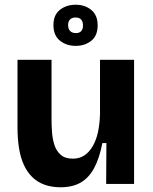

<svg xmlns="http://www.w3.org/2000/svg" viewBox="-20 -778 648 812"><path d="M236 14Q198 14 168 3Q138 -8 116.5 -29Q95 -50 81 -80.5Q67 -111 60.5 -151Q54 -191 54 -240V-525H198V-269Q198 -247 200 -219Q202 -191 210 -165.5Q218 -140 236.5 -123.5Q255 -107 288 -107Q316 -107 336.5 -120.5Q357 -134 372 -159.5Q387 -185 394.5 -220Q402 -255 403 -298V-525H547V-220V0H429L430 -173H413Q400 -107 377.5 -66Q355 -25 320.5 -5.5Q286 14 236 14ZM300 -584Q261 -584 233.5 -606Q206 -628 206 -672Q206 -715 233.5 -736.5Q261 -758 300 -758Q339 -758 366 -736Q393 -714 393 -671Q393 -627 366 -605.5Q339 -584 300 -584ZM301 -638Q316 -638 323.5 -646.5Q331 -655 331 -670Q331 -687 323 -695.5Q315 -704 300 -704Q284 -704 276 -695.5Q268 -687 268 -672Q268 -656 276.5 -647Q285 -638 301 -638Z"/></svg>

Font: Bricolage Grotesque 18pt
Style: Bold
Weight: 700
Designer: Mathieu Triay
Foundry: Atelier Triay
Version: Version 1.000;gftools[0.9.30]